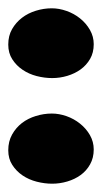

<svg xmlns="http://www.w3.org/2000/svg" viewBox="-20 -358 264 465"><path d="M207 -251Q207 -230.5 198.2 -215.3Q189.5 -200.2 175.3 -189.9Q161.1 -179.7 143.1 -174.3Q125 -168.9 106.4 -168.9Q87.9 -168.9 68.8 -173.8Q49.8 -178.7 34.7 -189Q19.5 -199.2 9.8 -214.4Q0 -229.5 0 -250Q0 -271.5 9.3 -287.6Q18.6 -303.7 33.2 -314.9Q47.9 -326.2 66.9 -332Q85.9 -337.9 105.5 -337.9Q123 -337.9 141.1 -331.5Q159.2 -325.2 173.8 -313.5Q188.5 -301.8 197.8 -285.6Q207 -269.5 207 -251ZM207 3.9Q207 24.4 198.2 40Q189.5 55.7 175.3 65.9Q161.1 76.2 143.1 81.5Q125 86.9 106.4 86.9Q87.9 86.9 68.8 82Q49.8 77.1 34.7 66.9Q19.5 56.6 9.8 41.5Q0 26.4 0 5.9Q0 -15.6 9.3 -32.2Q18.6 -48.8 33.2 -60.1Q47.9 -71.3 66.9 -77.1Q85.9 -83 105.5 -83Q123 -83 141.1 -76.7Q159.2 -70.3 173.8 -58.6Q188.5 -46.9 197.8 -30.8Q207 -14.6 207 3.9Z"/></svg>

Font: Fontdiner Swanky
Style: Regular
Weight: 400
Designer: Font Diner, Inc
Foundry: Font Diner, Inc
Version: Version 1.000